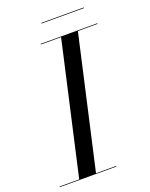

<svg xmlns="http://www.w3.org/2000/svg" viewBox="-197 -937 799 1020"><g transform="rotate(-20 202.5 -427.0)"><path d="M166 -853.5V-850H406V-853.5ZM-40 -3.5V0H280V-3.5H166L334 -746.5H445V-750H125V-746.5H239L71 -3.5Z"/></g></svg>

Font: Bodoni* 48pt
Style: Italic
Weight: 400
Italic angle: -13°
Version: Version 2.3